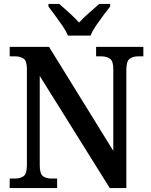

<svg xmlns="http://www.w3.org/2000/svg" viewBox="-20 -951 764 971"><path d="M29 0V-48H55Q81 -48 98.5 -59.5Q116 -71 116 -116V-602Q116 -644 98.5 -655Q81 -666 57 -666H29V-714H228L553 -188V-602Q553 -643 535.5 -654.5Q518 -666 494 -666H466V-714H705V-666H678Q653 -666 636 -654Q619 -642 619 -598V0H535L181 -567V-116Q181 -71 198 -59.5Q215 -48 240 -48H269V0ZM324 -771Q314 -794 296 -820.5Q278 -847 258.5 -873Q239 -899 225 -918V-931H280Q302 -912 330.5 -886Q359 -860 380 -837Q401 -860 430.5 -886Q460 -912 482 -931H537V-918Q522 -899 502.5 -873Q483 -847 465 -820.5Q447 -794 438 -771Z"/></svg>

Font: Noto Serif Thai SemiCondensed SemiBold
Style: Regular
Weight: 600
Width: 4
Designer: Monotype Design Team
Foundry: Monotype Imaging Inc.
Version: Version 2.002; ttfautohint (v1.8.4.7-5d5b)